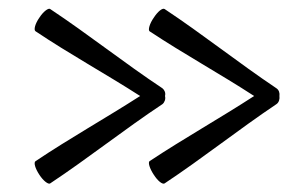

<svg xmlns="http://www.w3.org/2000/svg" viewBox="-20 -491 712 448"><path d="M359 -285C270 -344 186 -411 97 -470C93 -473 81 -464 72 -450C62 -436 58 -421 63 -418C142 -365 226 -319 307 -267C226 -215 142 -168 63 -115C58 -112 62 -98 72 -83C81 -69 93 -60 97 -63C186 -122 270 -189 359 -248C364 -252 367 -260 365 -267C367 -274 364 -281 359 -285ZM625 -285C537 -344 453 -411 364 -470C359 -473 348 -464 339 -450C329 -436 325 -421 329 -418C409 -365 493 -319 573 -267C493 -215 409 -168 329 -115C325 -112 329 -98 339 -83C348 -69 359 -60 364 -63C453 -122 537 -189 625 -248C631 -252 633 -260 632 -267C633 -274 631 -281 625 -285Z"/></svg>

Font: Nupuram ExtraLight
Style: Regular
Weight: 200
Designer: Santhosh Thottingal (santhosh.thottingal@gmail.com)
Foundry: SMC
Version: Version 1.000